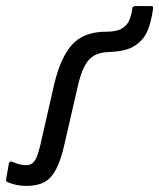

<svg xmlns="http://www.w3.org/2000/svg" viewBox="-48 -598 523 630"><path d="M40 12Q24 12 9.5 9.5Q-5 7 -23 0Q-29 -3 -28 -10L-19 -61Q-18 -66 -14.5 -67.5Q-11 -69 -7 -67Q17 -56 38 -56Q55 -56 65 -69Q75 -82 85 -125L129 -318Q150 -409 188.5 -451.5Q227 -494 301 -494Q333 -494 349.5 -503Q366 -512 374 -527Q379 -537 382 -548.5Q385 -560 386 -570Q386 -578 397 -578H449Q456 -578 454 -567Q449 -534 440.5 -508.5Q432 -483 417 -467Q401 -449 377 -439Q353 -429 307 -427Q265 -426 243 -401Q221 -376 207 -314L164 -127Q152 -73 136 -42.5Q120 -12 97 0Q74 12 40 12Z"/></svg>

Font: Sofia Sans Semi Condensed
Style: Italic
Weight: 400
Italic angle: -9°
Designer: Botio Nikoltchev, Ani Petrova
Foundry: lettersoup
Version: Version 4.101